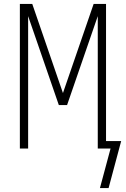

<svg xmlns="http://www.w3.org/2000/svg" viewBox="-20 -755 640 976"><path d="M532 201H488L542 0H477V-673L321 -221H279L123 -673V0H81V-735H144L300 -282L456 -735H519V-38H596Z"/></svg>

Font: Iosevka SS04 XLt Ex
Style: Regular
Weight: 200
Width: 7
Monospace: yes
Designer: Belleve Invis
Foundry: Belleve Invis
Version: Version 19.0.0; ttfautohint (v1.8.4)